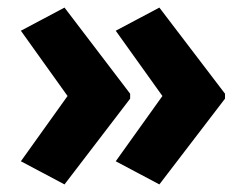

<svg xmlns="http://www.w3.org/2000/svg" viewBox="-20 -530 647 506"><path d="M573 -270 400 -44 285 -105 408 -277 285 -449 400 -510 573 -283ZM323 -270 150 -44 35 -105 158 -277 35 -449 150 -510 323 -283Z"/></svg>

Font: Noto Sans Sinhala SemiCondensed ExtraBold
Style: Regular
Weight: 800
Width: 4
Designer: Jelle Bosma - Monotype Design Team
Foundry: Monotype Imaging Inc.
Version: Version 2.006; ttfautohint (v1.8.4.7-5d5b)